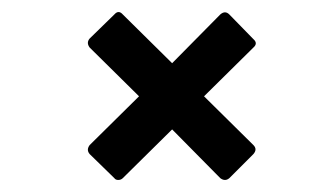

<svg xmlns="http://www.w3.org/2000/svg" viewBox="-20 -461 529 319"><path d="M170 -165 129 -205Q123 -212 129 -220L211 -301L129 -382Q123 -390 129 -397L170 -437Q177 -445 184 -437L266 -356L346 -437Q354 -444 361 -437L401 -396Q409 -389 401 -382L319 -301L401 -220Q408 -213 401 -205L361 -165Q354 -159 346 -165L266 -246L184 -165Q181 -162 176.5 -162Q172 -162 170 -165Z"/></svg>

Font: Sofia Sans Condensed SemiBold
Style: Italic
Weight: 600
Italic angle: -9°
Version: Version 4.100